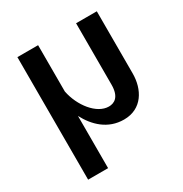

<svg xmlns="http://www.w3.org/2000/svg" viewBox="-159 -621 872 916"><g transform="rotate(-30 277.0 -162.5)"><path d="M64.2 -500V175H174.2V-112.5C209.2 -45.8 267.5 12.5 356.7 12.5C456.7 12.5 501.7 -70.8 501.7 -157.5V-500H387.5V-161.7C387.5 -93.3 354.2 -77.5 325 -77.5C258.3 -77.5 195 -159.2 178.3 -245V-500Z"/></g></svg>

Font: Boon SemiBold
Style: Regular
Weight: 600
Designer: Sungsit Sawaiwan
Foundry: FontUni
Version: Version 2.0